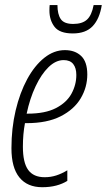

<svg xmlns="http://www.w3.org/2000/svg" viewBox="-20 -741 428 770"><path d="M149.4 9.8Q89.8 9.8 57.9 -29.3Q25.9 -68.4 25.9 -146.5Q25.9 -226.6 42.7 -297.9Q59.6 -369.1 89.1 -423.6Q118.7 -478 157.5 -509Q196.3 -540 240.2 -540Q280.8 -540 305.4 -516.6Q330.1 -493.2 330.1 -442.4Q330.1 -391.1 303.7 -346.7Q277.3 -302.2 223.4 -274.7Q169.4 -247.1 86.4 -247.1H80.1Q71.8 -203.1 71.8 -152.8Q71.8 -88.9 93 -59.6Q114.3 -30.3 159.2 -30.3Q183.6 -30.3 205.6 -37.4Q227.5 -44.4 250 -58.1V-15.6Q230.5 -3.4 205.3 3.2Q180.2 9.8 149.4 9.8ZM86.9 -285.2H91.3Q161.1 -285.2 204.1 -307.4Q247.1 -329.6 266.6 -365.2Q286.1 -400.9 286.1 -440.4Q286.1 -468.3 273.7 -484.1Q261.2 -500 235.4 -500Q203.6 -500 174.6 -471.7Q145.5 -443.4 122.6 -394.5Q99.6 -345.7 86.9 -285.2ZM272 -606.9Q219.2 -606.9 198.7 -633.5Q178.2 -660.2 178.2 -698.7Q178.2 -712.4 179.2 -720.7H210.4Q210.4 -684.1 223.6 -664.6Q236.8 -645 273.4 -645Q309.6 -645 328.6 -662.1Q347.7 -679.2 355.5 -720.7H388.2Q379.4 -665.5 351.8 -636.2Q324.2 -606.9 272 -606.9Z"/></svg>

Font: Open Sans Condensed Light
Style: Italic
Weight: 300
Width: 3
Italic angle: -12°
Designer: Monotype Design Team
Foundry: Monotype Imaging Inc.
Version: Version 3.000; ttfautohint (v1.8.4)